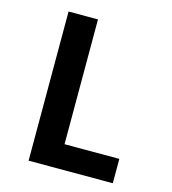

<svg xmlns="http://www.w3.org/2000/svg" viewBox="-109 -825 819 914"><g transform="rotate(15 300.0 -367.5)"><path d="M116 0V-735H261V-120H531V0Z"/></g></svg>

Font: Iosevka SS04 Heavy Extended
Style: Regular
Weight: 900
Width: 7
Monospace: yes
Designer: Belleve Invis
Foundry: Belleve Invis
Version: Version 19.0.0; ttfautohint (v1.8.4)